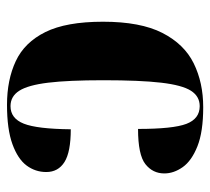

<svg xmlns="http://www.w3.org/2000/svg" viewBox="-46 -544 600 548"><g transform="rotate(-90 254.0 -270.0)"><path d="M222 10Q152 10 110.5 -6.5Q69 -23 51 -48.5Q33 -74 33 -101Q33 -134 59.5 -155Q86 -176 160 -176Q160 -76 174.5 -38Q189 0 225 0Q253 0 269 -25Q285 -50 292 -110Q299 -170 299 -275Q299 -375 292 -432.5Q285 -490 269 -515Q253 -540 225 -540Q190 -540 175 -502Q160 -464 159 -368Q94 -368 65.5 -386Q37 -404 37 -438Q37 -469 55.5 -494Q74 -519 116.5 -534.5Q159 -550 229 -550Q300 -550 353.5 -525Q407 -500 436.5 -440.5Q466 -381 466 -276Q466 -169 434 -106.5Q402 -44 347 -17Q292 10 222 10Z"/></g></svg>

Font: Noto Serif Display SemiCondensed ExtraBold
Style: Regular
Weight: 800
Width: 4
Designer: Monotype Design Team
Foundry: Monotype Imaging Inc.
Version: Version 2.009